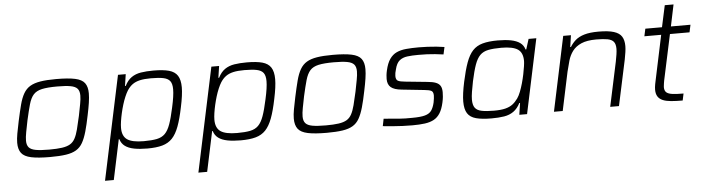

<svg xmlns="http://www.w3.org/2000/svg" viewBox="-50 -882 4791 1309"><g transform="rotate(-5 2345.5 -228.0)"><path d="M264 8Q182 8 134.5 -2Q87 -12 67.5 -37.5Q48 -63 48 -108Q48 -135 54.5 -171Q61 -207 71 -254Q85 -319 97 -365Q109 -411 126.5 -441Q144 -471 171.5 -487.5Q199 -504 242 -511Q285 -518 350 -518Q432 -518 479 -508Q526 -498 545 -472.5Q564 -447 564 -402Q564 -374 558.5 -337.5Q553 -301 543 -254Q530 -189 517 -143.5Q504 -98 487 -68Q470 -38 442.5 -21.5Q415 -5 372 1.5Q329 8 264 8ZM262 -43Q315 -43 349.5 -48Q384 -53 405 -65.5Q426 -78 439 -102Q452 -126 461.5 -163Q471 -200 483 -254Q492 -300 498.5 -334Q505 -368 505 -392Q505 -423 491 -439Q477 -455 444 -461Q411 -467 353 -467Q286 -467 248 -458.5Q210 -450 190 -427.5Q170 -405 158 -363Q146 -321 131 -254Q122 -209 115.5 -175Q109 -141 109 -117Q109 -87 123 -71Q137 -55 170 -49Q203 -43 262 -43Z M622 202 773 -510H826L814 -430H819Q838 -468 865.5 -487Q893 -506 930 -512Q967 -518 1016 -518Q1082 -518 1122 -507Q1162 -496 1180.5 -467.5Q1199 -439 1199 -387Q1199 -362 1194.5 -328.5Q1190 -295 1181 -253Q1165 -174 1146 -123Q1127 -72 1100 -43.5Q1073 -15 1032 -3.5Q991 8 929 8Q877 8 838.5 0.5Q800 -7 776.5 -24.5Q753 -42 744 -72H740L682 202ZM909 -44Q964 -44 998.5 -51Q1033 -58 1054.5 -79.5Q1076 -101 1091 -143Q1106 -185 1121 -255Q1130 -295 1134.5 -326Q1139 -357 1139 -379Q1139 -417 1125 -435.5Q1111 -454 1079.5 -460.5Q1048 -467 995 -467Q948 -467 918 -460Q888 -453 867.5 -438Q847 -423 831 -398Q821 -382 810.5 -357.5Q800 -333 791.5 -305Q783 -277 776.5 -248.5Q770 -220 766 -193.5Q762 -167 762 -147Q762 -91 796 -67.5Q830 -44 909 -44Z M1261 202 1412 -510H1465L1453 -430H1458Q1477 -468 1504.5 -487Q1532 -506 1569 -512Q1606 -518 1655 -518Q1721 -518 1761 -507Q1801 -496 1819.5 -467.5Q1838 -439 1838 -387Q1838 -362 1833.5 -328.5Q1829 -295 1820 -253Q1804 -174 1785 -123Q1766 -72 1739 -43.5Q1712 -15 1671 -3.5Q1630 8 1568 8Q1516 8 1477.5 0.5Q1439 -7 1415.5 -24.5Q1392 -42 1383 -72H1379L1321 202ZM1548 -44Q1603 -44 1637.5 -51Q1672 -58 1693.5 -79.5Q1715 -101 1730 -143Q1745 -185 1760 -255Q1769 -295 1773.5 -326Q1778 -357 1778 -379Q1778 -417 1764 -435.5Q1750 -454 1718.5 -460.5Q1687 -467 1634 -467Q1587 -467 1557 -460Q1527 -453 1506.5 -438Q1486 -423 1470 -398Q1460 -382 1449.5 -357.5Q1439 -333 1430.5 -305Q1422 -277 1415.5 -248.5Q1409 -220 1405 -193.5Q1401 -167 1401 -147Q1401 -91 1435 -67.5Q1469 -44 1548 -44Z M2157 8Q2075 8 2027.5 -2Q1980 -12 1960.5 -37.5Q1941 -63 1941 -108Q1941 -135 1947.5 -171Q1954 -207 1964 -254Q1978 -319 1990 -365Q2002 -411 2019.5 -441Q2037 -471 2064.5 -487.5Q2092 -504 2135 -511Q2178 -518 2243 -518Q2325 -518 2372 -508Q2419 -498 2438 -472.5Q2457 -447 2457 -402Q2457 -374 2451.5 -337.5Q2446 -301 2436 -254Q2423 -189 2410 -143.5Q2397 -98 2380 -68Q2363 -38 2335.5 -21.5Q2308 -5 2265 1.5Q2222 8 2157 8ZM2155 -43Q2208 -43 2242.5 -48Q2277 -53 2298 -65.5Q2319 -78 2332 -102Q2345 -126 2354.5 -163Q2364 -200 2376 -254Q2385 -300 2391.5 -334Q2398 -368 2398 -392Q2398 -423 2384 -439Q2370 -455 2337 -461Q2304 -467 2246 -467Q2179 -467 2141 -458.5Q2103 -450 2083 -427.5Q2063 -405 2051 -363Q2039 -321 2024 -254Q2015 -209 2008.5 -175Q2002 -141 2002 -117Q2002 -87 2016 -71Q2030 -55 2063 -49Q2096 -43 2155 -43Z M2743 8Q2712 8 2675.5 6.5Q2639 5 2604 2Q2569 -1 2541 -4L2551 -54Q2587 -51 2612 -49Q2637 -47 2657.5 -45Q2678 -43 2699 -43Q2720 -43 2746 -43Q2803 -43 2833.5 -51.5Q2864 -60 2878 -80Q2892 -100 2900 -134Q2903 -150 2904.5 -162Q2906 -174 2906 -182Q2906 -208 2891 -215Q2876 -222 2843 -225L2691 -241Q2640 -246 2617.5 -265Q2595 -284 2595 -322Q2595 -333 2596.5 -348Q2598 -363 2602 -380Q2613 -429 2632.5 -457Q2652 -485 2680 -498Q2708 -511 2746 -514.5Q2784 -518 2832 -518Q2860 -518 2891 -516.5Q2922 -515 2952.5 -512Q2983 -509 3007 -505L2996 -455Q2967 -459 2939 -462Q2911 -465 2883.5 -466Q2856 -467 2824 -467Q2782 -467 2749.5 -463Q2717 -459 2695.5 -441.5Q2674 -424 2664 -382Q2660 -370 2658 -358Q2656 -346 2656 -337Q2656 -311 2671 -303.5Q2686 -296 2721 -293L2870 -278Q2905 -275 2926.5 -267Q2948 -259 2958 -243Q2968 -227 2968 -199Q2968 -185 2966.5 -168Q2965 -151 2960 -129Q2950 -84 2933 -57Q2916 -30 2890.5 -16Q2865 -2 2828.5 3Q2792 8 2743 8Z M3285 8Q3219 8 3178.5 -3Q3138 -14 3120 -42.5Q3102 -71 3102 -123Q3102 -148 3106.5 -181.5Q3111 -215 3120 -257Q3137 -336 3155.5 -387Q3174 -438 3200.5 -466.5Q3227 -495 3268.5 -506.5Q3310 -518 3372 -518Q3425 -518 3463 -510.5Q3501 -503 3524.5 -486Q3548 -469 3556 -440H3561L3583 -510H3636L3528 0H3475L3487 -80H3482Q3463 -43 3435.5 -23.5Q3408 -4 3371 2Q3334 8 3285 8ZM3306 -43Q3353 -43 3383 -50.5Q3413 -58 3433 -73Q3453 -88 3470 -112Q3482 -129 3492.5 -156Q3503 -183 3511.5 -213.5Q3520 -244 3526 -273.5Q3532 -303 3535.5 -327Q3539 -351 3539 -363Q3539 -420 3505 -443Q3471 -466 3392 -466Q3338 -466 3303 -459Q3268 -452 3246.5 -430.5Q3225 -409 3210 -367Q3195 -325 3180 -255Q3172 -215 3167 -184Q3162 -153 3162 -131Q3162 -94 3176 -75Q3190 -56 3222 -49.5Q3254 -43 3306 -43Z M3712 0 3820 -510H3873L3861 -430H3866Q3881 -455 3903.5 -475Q3926 -495 3964 -506.5Q4002 -518 4062 -518Q4129 -518 4167 -506Q4205 -494 4220.5 -469Q4236 -444 4236 -404Q4236 -386 4232.5 -362.5Q4229 -339 4224 -313L4157 0H4097L4162 -304Q4167 -329 4170.5 -352Q4174 -375 4174 -391Q4174 -423 4161 -439Q4148 -455 4119 -460.5Q4090 -466 4042 -466Q3978 -466 3939.5 -449Q3901 -432 3879.5 -403.5Q3858 -375 3847.5 -338.5Q3837 -302 3828 -264L3772 0Z M4593 0Q4548 0 4514 -3Q4480 -6 4457.5 -15.5Q4435 -25 4423.5 -43Q4412 -61 4412 -90Q4412 -98 4413 -107.5Q4414 -117 4416 -127.5Q4418 -138 4420 -147L4486 -459H4371L4382 -510H4496L4528 -658H4588L4557 -510H4691L4680 -459H4546L4479 -146Q4477 -137 4476 -128Q4475 -119 4474 -112Q4473 -105 4473 -102Q4473 -77 4486.5 -65.5Q4500 -54 4529 -50.5Q4558 -47 4603 -47Z"/></g></svg>

Font: Saira SemiExpanded Light
Style: Italic
Weight: 300
Width: 6
Italic angle: -12°
Designer: Hector Gatti with collaboration of the Omnibus-Type team
Foundry: Omnibus-Type
Version: Version 1.101